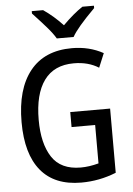

<svg xmlns="http://www.w3.org/2000/svg" viewBox="-62 -990 724 1046"><g transform="rotate(-5 300.0 -467.0)"><path d="M44 -346Q44 -527 123 -625.5Q202 -724 352 -724Q447 -724 523 -682L491 -605Q434 -641 355 -641Q247 -641 192.5 -566Q138 -491 138 -350Q138 -221 186.5 -146.5Q235 -72 344 -72Q390 -72 442 -86V-296H313V-378H531V-27Q439 10 340 10Q194 10 119 -81Q44 -172 44 -346ZM152 -931V-944H214Q271 -905 320 -852Q379 -911 429 -944H492V-931Q392 -831 367 -784H275Q258 -813 226.5 -849Q195 -885 152 -931Z"/></g></svg>

Font: Noto Sans Mono UI
Style: Regular
Weight: 400
Monospace: yes
Designer: Monotype Design team
Foundry: Monotype Imaging Inc.
Version: Version 1.000